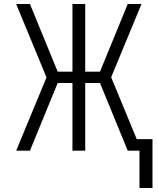

<svg xmlns="http://www.w3.org/2000/svg" viewBox="-20 -755 790 962"><path d="M679 187V0H620L481 -339H407V0H343V-339H269L130 0H61L213 -367L61 -735H130L269 -396H343V-735H407V-396H481L620 -735H689L537 -368L665 -58H744V187Z"/></svg>

Font: Iosevka Aile Light
Style: Regular
Weight: 300
Designer: Belleve Invis
Foundry: Belleve Invis
Version: Version 27.3.5; ttfautohint (v1.8.4)